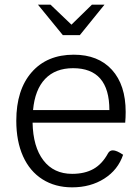

<svg xmlns="http://www.w3.org/2000/svg" viewBox="-20 -795 600 825"><path d="M518 -268H120Q122 -164 166.5 -106Q211 -48 290 -48Q344 -48 381.5 -69Q419 -90 444 -136Q451 -149 465 -149Q481 -149 509 -130Q487 -65 428 -27.5Q369 10 290 10Q217 10 162.5 -24.5Q108 -59 79 -123.5Q50 -188 50 -276Q50 -409 116 -484.5Q182 -560 297 -560Q402 -560 461 -495Q520 -430 520 -314Q520 -291 518 -268ZM450 -322Q450 -502 294 -502Q218 -502 174 -456Q130 -410 122 -322ZM143 -775H197L287 -689L375 -775H429L323 -644H250Z"/></svg>

Font: Krub
Style: Regular
Weight: 400
Designer: Ekaluck Peanpanawate
Foundry: Cadson Demak Co.,Ltd.
Version: Version 1.000; ttfautohint (v1.6)